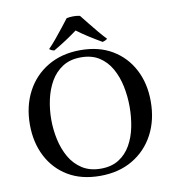

<svg xmlns="http://www.w3.org/2000/svg" viewBox="-97 -994 996 1095"><g transform="rotate(-10 401.0 -446.5)"><path d="M752 -354Q752 -246 708 -163Q664 -80 584 -32.5Q504 15 395 15Q287 15 210 -31Q133 -77 91.5 -158Q50 -239 50 -342Q50 -449 94 -532.5Q138 -616 218.5 -663.5Q299 -711 407 -711Q514 -711 591 -665Q668 -619 710 -538.5Q752 -458 752 -354ZM628 -344Q628 -405 616 -463Q604 -521 577.5 -568Q551 -615 508 -642.5Q465 -670 403 -670Q340 -670 296.5 -642Q253 -614 226.5 -568Q200 -522 187.5 -465Q175 -408 175 -349Q175 -291 187.5 -233.5Q200 -176 227 -129Q254 -82 298.5 -53.5Q343 -25 406 -25Q468 -25 510.5 -52Q553 -79 579 -124.5Q605 -170 616.5 -227Q628 -284 628 -344ZM400 -826Q369 -803 334 -780Q299 -757 261 -735Q244 -738 233 -748Q254 -769 277.5 -797.5Q301 -826 323.5 -854.5Q346 -883 362 -904Q370 -906 380.5 -907Q391 -908 401 -908Q410 -908 420.5 -907Q431 -906 439 -904Q456 -883 478.5 -854.5Q501 -826 525 -797.5Q549 -769 569 -748Q557 -739 541 -735Q503 -757 467.5 -779.5Q432 -802 400 -826Z"/></g></svg>

Font: Tiro Bangla
Style: Regular
Weight: 400
Designer: Bangla: John Hudson & Fiona Ross. Latin: John Hudson.
Foundry: Tiro Typeworks Ltd.
Version: Version 1.60